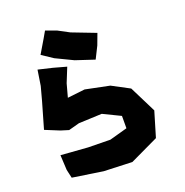

<svg xmlns="http://www.w3.org/2000/svg" viewBox="-114 -862 969 1005"><g transform="rotate(-15 370.0 -359.5)"><path d="M218.8 -754.9 200.2 -714.8 163.1 -637.7 227.5 -602.5 328.1 -564.5 435.5 -539.1 462.9 -608.4 480.5 -671.9 344.7 -710.9 280.3 -738.3ZM127.9 -567.4 122.1 -480.5 108.4 -403.3 79.1 -253.9 161.1 -228.5 206.1 -218.8 264.6 -240.2 392.6 -256.8 492.2 -218.8 498 -150.4 401.4 -114.3 278.3 -105.5 127.9 -103.5 139.6 -20.5 154.3 25.4 325.2 36.1 482.4 28.3 633.8 -60.5 663.1 -203.1 576.2 -344.7 474.6 -387.7 338.9 -403.3 243.2 -383.8 256.8 -459 282.2 -542 208 -555.7Z"/></g></svg>

Font: MaokenAssortedSans-TC
Style: Regular
Weight: 500
Version: Version 0.83